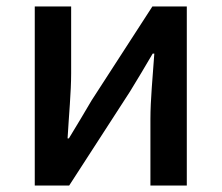

<svg xmlns="http://www.w3.org/2000/svg" viewBox="-20 -571 682 591"><path d="M87 0H193L380 -289C400 -321 430 -372 450 -406H455C450 -335 443 -262 443 -205V0H555V-551H449L262 -262C243 -229 212 -178 192 -145H188C192 -215 199 -288 199 -345V-551H87Z"/></svg>

Font: Noto Sans CJK HK Medium
Style: Regular
Weight: 500
Designer: Ryoko NISHIZUKA 西塚涼子 (kana, bopomofo & ideographs); Paul D. Hunt (Latin, Greek & Cyrillic); Sandoll Communications 산돌커뮤니
Foundry: Adobe
Version: Version 2.004;hotconv 1.0.118;makeotfexe 2.5.65603